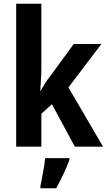

<svg xmlns="http://www.w3.org/2000/svg" viewBox="-20 -780 568 1021"><path d="M200 -424Q200 -388 198 -359Q196 -330 194 -296H195Q210 -321 220 -337.5Q230 -354 245 -372L372 -546H519L344 -315L528 0H378L256 -226L200 -175V0H66V-760H200ZM349 71Q321 145 279 221H195V208Q199 190 204 163.5Q209 137 213.5 110Q218 83 220 61H349Z"/></svg>

Font: Noto Sans Sinhala UI Condensed
Style: Bold
Weight: 700
Width: 3
Designer: Jelle Bosma - Monotype Design Team
Foundry: Monotype Imaging Inc.
Version: Version 2.006; ttfautohint (v1.8.4.7-5d5b)